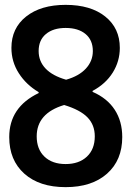

<svg xmlns="http://www.w3.org/2000/svg" viewBox="-20 -760 540 790"><path d="M250 10Q142 10 80 -45.5Q18 -101 18 -196Q18 -319 139 -377V-381Q88 -411 57.5 -458.5Q27 -506 27 -563Q27 -644 87.5 -692Q148 -740 250 -740Q353 -740 413 -692Q473 -644 473 -563Q473 -508 444 -461.5Q415 -415 361 -386V-382Q421 -356 452 -308.5Q483 -261 483 -196Q483 -101 420.5 -45.5Q358 10 250 10ZM250 -85Q305 -85 337.5 -115.5Q370 -146 370 -199Q370 -246 340 -277Q310 -308 244 -328Q131 -294 131 -199Q131 -146 163 -115.5Q195 -85 250 -85ZM252 -432Q305 -447 333.5 -478Q362 -509 362 -550Q362 -595 332 -620Q302 -645 250 -645Q199 -645 169 -620Q139 -595 139 -550Q139 -508 167.5 -478Q196 -448 252 -432Z"/></svg>

Font: M PLUS 1 Code Medium
Style: Regular
Weight: 500
Designer: Coji Morishita
Foundry: UNDERFOREST DESIGN
Version: Version 1.002